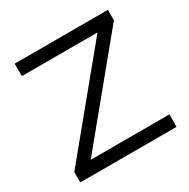

<svg xmlns="http://www.w3.org/2000/svg" viewBox="-158 -845 976 991"><g transform="rotate(-30 330.0 -350.0)"><path d="M56.2 -700.2H611.8V-638.2L147.9 -74.2H617.2L616.2 0H43V-62L506.8 -626H56.2Z"/></g></svg>

Font: Argentum Sans Light
Style: Regular
Weight: 300
Designer: Julieta Ulanovsky (Modified by Cristiano Sobral)
Foundry: Julieta Ulanovsky
Version: Version 1.000; ttfautohint (v1.5.65-e2d9)